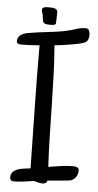

<svg xmlns="http://www.w3.org/2000/svg" viewBox="-58 -819 439 857"><g transform="rotate(5 161.0 -391.0)"><path d="M321.8 -70.3Q321.8 -56.2 314.5 -43.7Q307.1 -31.2 294.4 -25.4Q290.5 -23.4 275.4 -21.7Q260.3 -20 242.7 -18.6Q225.1 -17.1 209.2 -15.6Q193.4 -14.2 187 -13.7Q185.5 -5.4 179.2 -2.2Q172.9 1 165.5 1Q157.2 1 146.5 -1.5Q135.7 -3.9 127.4 -6.8Q105.5 -3.9 83 -0.5Q60.5 2.9 37.6 2.9Q20 2.9 20 -13.7Q20 -30.3 29.3 -39.1Q38.6 -47.9 51.8 -52.2Q64.9 -56.6 80.1 -58.1Q95.2 -59.6 106.9 -61.5Q104.5 -200.2 101.8 -336.9Q99.1 -473.6 99.1 -612.3Q79.1 -610.8 60.1 -609.6Q41 -608.4 22 -608.4Q18.1 -608.4 13.7 -608.6Q9.3 -608.9 5.6 -610.1Q2 -611.3 -0.7 -614Q-3.4 -616.7 -3.4 -622.1Q-3.4 -631.3 0.5 -638.4Q4.4 -645.5 11 -650.1Q17.6 -654.8 25.4 -657.7Q33.2 -660.6 41.5 -662.1Q62.5 -666 84.2 -668.7Q106 -671.4 127.7 -674.1Q149.4 -676.8 171.1 -679.7Q192.9 -682.6 214.4 -687.5Q234.9 -691.9 255.4 -699Q275.9 -706.1 297.4 -706.1Q309.1 -706.1 313 -697.5Q316.9 -689 316.9 -678.7Q316.9 -670.4 315.2 -662.8Q313.5 -655.3 308.1 -648.4Q305.2 -644.5 295.2 -640.9Q285.2 -637.2 271.2 -634.3Q257.3 -631.3 241.5 -628.7Q225.6 -626 210.7 -623.8Q195.8 -621.6 183.6 -620.1Q171.4 -618.7 165.5 -618.2Q170.9 -550.3 173.1 -482.4Q175.3 -414.6 176.8 -346.7Q178.2 -278.8 179.7 -210.9Q181.2 -143.1 185.1 -75.2Q212.9 -79.6 241.2 -83.7Q269.5 -87.9 298.3 -87.9Q306.6 -87.9 314.2 -84.2Q321.8 -80.6 321.8 -70.3ZM95.7 -772Q95.7 -776.9 99.1 -779.5Q102.5 -782.2 107.7 -783.4Q112.8 -784.7 117.9 -784.7Q123 -784.7 127 -784.7Q131.8 -784.7 138.4 -784.4Q145 -784.2 150.9 -782.5Q156.7 -780.8 160.9 -777.1Q165 -773.4 165 -767.1Q165 -764.6 164.8 -756.6Q164.6 -748.5 164.3 -739.3Q164.1 -730 163.8 -722.4Q163.6 -714.8 163.1 -714.4Q159.2 -709 153.1 -708.3Q147 -707.5 141.6 -707.5Q126.5 -707.5 119.1 -709Q111.8 -710.4 108.4 -714.8Q105 -719.2 104.2 -727.1Q103.5 -734.9 101.6 -747.6Q100.1 -753.4 97.9 -759.3Q95.7 -765.1 95.7 -772Z"/></g></svg>

Font: Just Another Hand
Style: Regular
Weight: 400
Designer: Astigmatic (AOETI)
Foundry: Astigmatic (AOETI)
Version: Version 1.000